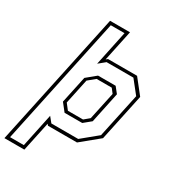

<svg xmlns="http://www.w3.org/2000/svg" viewBox="-280 -865 1055 1181"><g transform="rotate(30 247.5 -275.0)"><path d="M-56 200 146 -750H287.5L241 -530.5L253 -540H459L540.5 -437L469.5 -103L344 0H138L130 -9.5L85.5 200ZM-29 177.5H69L119 -59.5L149 -22.5H339.5L449.5 -113L517 -428.5L445 -519H254.5L209 -481.5L261 -728.5H163.5ZM186.5 -120 143.5 -174.5 184.5 -366.5 250.5 -421H375.5L408.5 -379.5L362.5 -161.5L312 -120ZM198 -141H305.5L342.5 -172L384.5 -368L360.5 -399H253L204 -358.5L166.5 -181.5Z"/></g></svg>

Font: Tourney Condensed ExtraLight
Style: Italic
Weight: 200
Width: 3
Italic angle: -12°
Designer: Tyler Finck
Foundry: Etcetera Type Co
Version: Version 1.010; ttfautohint (v1.8.3)